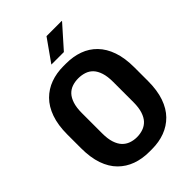

<svg xmlns="http://www.w3.org/2000/svg" viewBox="-258 -998 1117 1117"><g transform="rotate(-45 300.0 -439.5)"><path d="M290 10Q232 10 183.5 -7.5Q135 -25 99 -61Q63 -97 43.5 -153Q24 -209 24 -287V-399Q24 -476 44 -532.5Q64 -589 100 -625Q136 -661 184 -678.5Q232 -696 289 -696H311Q369 -696 417.5 -678.5Q466 -661 501.5 -624.5Q537 -588 556.5 -532Q576 -476 576 -399V-287Q576 -210 556.5 -154Q537 -98 501.5 -62Q466 -26 418 -8Q370 10 312 10ZM300 -101Q327 -101 351 -109.5Q375 -118 392 -136Q409 -154 419 -184.5Q429 -215 429 -260V-427Q429 -472 419 -502.5Q409 -533 392 -551Q375 -569 351 -577Q327 -585 300 -585Q273 -585 249.5 -577Q226 -569 209 -551Q192 -533 182 -502.5Q172 -472 172 -427V-260Q172 -215 182 -184.5Q192 -154 209 -136Q226 -118 249.5 -109.5Q273 -101 300 -101ZM246 -752 343 -889H468V-886L349 -752Z"/></g></svg>

Font: Chivo Mono SemiBold
Style: Regular
Weight: 600
Monospace: yes
Designer: Hector Gatti
Foundry: Omnibus-Type
Version: Version 1.008